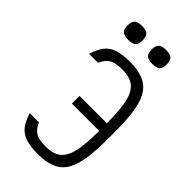

<svg xmlns="http://www.w3.org/2000/svg" viewBox="-309 -1117 1218 1218"><g transform="rotate(45 300.0 -507.5)"><path d="M300 14Q233.5 14 191 0.5Q148.5 -13 122.5 -45.2Q96.5 -77.5 79.5 -134H161.5Q181.5 -89 211.5 -72Q241.5 -55 300 -55Q365 -55 402 -83Q439 -111 454.8 -177.8Q470.5 -244.5 470.5 -360V-440Q470.5 -556 454.8 -622.5Q439 -689 402 -717Q365 -745 300 -745Q240 -745 209.8 -728Q179.5 -711 159.5 -666H79.5Q96.5 -722.5 122.5 -754.8Q148.5 -787 191 -800.5Q233.5 -814 300 -814Q393.5 -814 447 -779.5Q500.5 -745 523 -663.5Q545.5 -582 545.5 -440V-360Q545.5 -218 523 -136.5Q500.5 -55 447 -20.5Q393.5 14 300 14ZM225.5 -365.5V-434.5H520.5V-365.5ZM408 -904Q371.5 -904 356 -918.2Q340.5 -932.5 340.5 -967.5Q340.5 -1001 356 -1015Q371.5 -1029 408 -1029Q445 -1029 460.2 -1015Q475.5 -1001 475.5 -967.5Q475.5 -932.5 460.2 -918.2Q445 -904 408 -904ZM192 -904Q155.5 -904 140 -918.2Q124.5 -932.5 124.5 -967.5Q124.5 -1001 140 -1015Q155.5 -1029 192 -1029Q229 -1029 244.2 -1015Q259.5 -1001 259.5 -967.5Q259.5 -932.5 244.2 -918.2Q229 -904 192 -904Z"/></g></svg>

Font: Victor Mono Thin
Style: Regular
Weight: 100
Monospace: yes
Designer: Rune Bjørnerås
Version: Version 1.561;gftools[0.9.30]